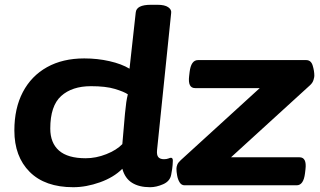

<svg xmlns="http://www.w3.org/2000/svg" viewBox="-20 -774 1337 802"><path d="M286 8Q168 8 104 -56Q40 -120 40 -229Q40 -322 75.5 -389.5Q111 -457 176.5 -493.5Q242 -530 332 -530Q387 -530 437.5 -518.5Q488 -507 521 -487L547 -722Q550 -754 610 -754H638Q668 -754 682.5 -744Q697 -734 695 -720L636 -147Q634 -126 641.5 -117.5Q649 -109 665 -109Q676 -109 683.5 -112Q691 -115 694 -115Q702 -115 702 -103Q702 -99 701 -84.5Q700 -70 695 -44Q690 -17 661.5 -4.5Q633 8 607 8Q561 8 531.5 -10.5Q502 -29 491 -69Q455 -33 397.5 -12.5Q340 8 286 8ZM338 -113Q381 -113 424 -130Q467 -147 491 -172L502 -299Q505 -330 507.5 -347Q510 -364 514 -380Q498 -391 460 -402.5Q422 -414 360 -414Q281 -414 235.5 -373Q190 -332 190 -237Q190 -177 226.5 -145Q263 -113 338 -113ZM751 0Q738 0 730.5 -12Q723 -24 720 -40.5Q717 -57 717 -69Q717 -77 720.5 -86Q724 -95 735 -105L1065 -406H795Q764 -406 770 -456L772 -473Q778 -523 807 -523H1259Q1279 -523 1286 -500.5Q1293 -478 1293 -457Q1293 -452 1289.5 -440Q1286 -428 1275 -418L945 -117H1231Q1262 -117 1256 -67L1254 -50Q1248 0 1219 0Z"/></svg>

Font: Asap Expanded Expanded Regular
Style: Bold Italic
Weight: 700
Width: 7
Italic angle: -6°
Designer: Pablo Cosgaya
Foundry: Omnibus-Type
Version: Version 3.001; ttfautohint (v1.8.4.7-5d5b)